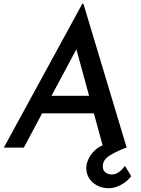

<svg xmlns="http://www.w3.org/2000/svg" viewBox="-21 -775 741 1008"><path d="M104 0H-1L411 -755H417L644 0H521L361 -586L444 -636ZM227 -272H486L510 -180H184ZM544 213Q497 211 464.5 181.5Q432 152 432 106Q432 86 442.5 62Q453 38 474.5 16.5Q496 -5 531 -18L644 -1Q589 20 555.5 41Q522 62 519 91Q517 117 530.5 128.5Q544 140 563 141Q583 142 601 130Q619 118 635 96L668 150Q646 179 611.5 197Q577 215 544 213Z"/></svg>

Font: Josefin Sans Thin Medium
Style: Italic
Weight: 500
Italic angle: -7°
Version: Version 2.000